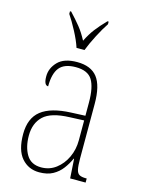

<svg xmlns="http://www.w3.org/2000/svg" viewBox="-118 -834 670 911"><g transform="rotate(15 217.5 -378.0)"><path d="M166 10Q113 10 79.5 -28.5Q46 -67 46 -146Q46 -224 93.5 -261.5Q141 -299 240 -303L309 -306V-371Q309 -446 287 -481.5Q265 -517 206 -517Q150 -517 126 -487.5Q102 -458 102 -395Q81 -395 81 -439Q81 -479 111.5 -510.5Q142 -542 206 -542Q274 -542 305.5 -501.5Q337 -461 337 -372V-105Q337 -68 341 -50Q345 -32 356 -26Q367 -20 388 -20H392V0H316L310 -95H308Q296 -68 278 -44Q260 -20 233 -5Q206 10 166 10ZM169 -15Q210 -15 241.5 -39Q273 -63 291 -101.5Q309 -140 309 -185V-283L239 -280Q148 -277 111 -242Q74 -207 74 -146Q74 -90 96.5 -52.5Q119 -15 169 -15ZM185 -606Q174 -640 151.5 -682.5Q129 -725 110 -753V-766H116Q146 -734 166.5 -708.5Q187 -683 206 -647Q224 -683 243.5 -708.5Q263 -734 294 -766H300V-753Q281 -725 259 -682.5Q237 -640 224 -606Z"/></g></svg>

Font: Noto Serif Condensed Thin
Style: Regular
Weight: 100
Width: 3
Designer: Monotype Design Team
Foundry: Monotype Imaging Inc.
Version: Version 2.013; ttfautohint (v1.8.4.7-5d5b)